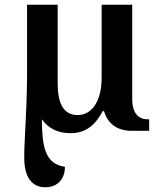

<svg xmlns="http://www.w3.org/2000/svg" viewBox="-20 -556 686 816"><path d="M172 240C226 240 256 203 256 153C169 141 159 62 158 -49C184 -12 224 10 279 10C349 10 386 -28 417 -84H422C437 -32 477 0 539 0H614V-49H608C569 -49 542 -74 542 -135V-536H412V-225C412 -130 373 -67 310 -67C244 -67 225 -126 225 -204V-536H95V-225C93 -58 83 34 83 114C83 209 125 240 172 240Z"/></svg>

Font: Noto Serif Semi
Style: Regular
Weight: 600
Designer: Monotype Design Team
Foundry: Monotype Imaging Inc.
Version: Version 1.002